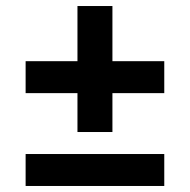

<svg xmlns="http://www.w3.org/2000/svg" viewBox="-20 -676 630 637"><path d="M65 -473H237V-656H353V-473H525V-367H353V-238H237V-367H65ZM65 -165H525V-59H65Z"/></svg>

Font: Retni Sans
Style: Bold
Weight: 700
Designer: Vitaly Kuzmin
Foundry: ParaType Ltd.
Version: Version 1.00;March 2, 2019;FontCreator 11.5.0.2425 64-bit; t